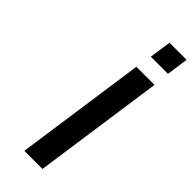

<svg xmlns="http://www.w3.org/2000/svg" viewBox="-298 -961 995 995"><g transform="rotate(45 199.5 -464.0)"><path d="M271 0 373.5 -718.8H240.7L138.2 0ZM382.3 -808.6 399.4 -928.2H273.9L256.8 -808.6Z"/></g></svg>

Font: Winston SemiBold
Style: Italic
Weight: 600
Italic angle: -8.13011°
Designer: Vernon Adams, Kim Jin-seong, David Berlow, Cristiano Sobral
Foundry: The Winston Project Authors
Version: Version 3.004